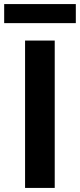

<svg xmlns="http://www.w3.org/2000/svg" viewBox="-42 -922 392 942"><path d="M81 0V-723H226.5V0ZM-21.5 -808.5V-902H330V-808.5Z"/></svg>

Font: Public Sans Thin
Style: Bold
Weight: 700
Version: Version 2.001